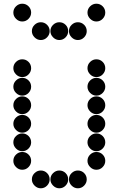

<svg xmlns="http://www.w3.org/2000/svg" viewBox="-20 -1018 640 1036"><path d="M52 -650Q52 -631 66.5 -616.5Q81 -602 100 -602Q120 -602 134 -616.5Q148 -631 148 -650Q148 -670 134 -684Q120 -698 100 -698Q81 -698 66.5 -684Q52 -670 52 -650ZM452 -650Q452 -631 466.5 -616.5Q481 -602 500 -602Q520 -602 534 -616.5Q548 -631 548 -650Q548 -670 534 -684Q520 -698 500 -698Q481 -698 466.5 -684Q452 -670 452 -650ZM52 -550Q52 -531 66.5 -516.5Q81 -502 100 -502Q120 -502 134 -516.5Q148 -531 148 -550Q148 -570 134 -584Q120 -598 100 -598Q81 -598 66.5 -584Q52 -570 52 -550ZM452 -550Q452 -531 466.5 -516.5Q481 -502 500 -502Q520 -502 534 -516.5Q548 -531 548 -550Q548 -570 534 -584Q520 -598 500 -598Q481 -598 466.5 -584Q452 -570 452 -550ZM52 -450Q52 -431 66.5 -416.5Q81 -402 100 -402Q120 -402 134 -416.5Q148 -431 148 -450Q148 -470 134 -484Q120 -498 100 -498Q81 -498 66.5 -484Q52 -470 52 -450ZM452 -450Q452 -431 466.5 -416.5Q481 -402 500 -402Q520 -402 534 -416.5Q548 -431 548 -450Q548 -470 534 -484Q520 -498 500 -498Q481 -498 466.5 -484Q452 -470 452 -450ZM52 -350Q52 -331 66.5 -316.5Q81 -302 100 -302Q120 -302 134 -316.5Q148 -331 148 -350Q148 -370 134 -384Q120 -398 100 -398Q81 -398 66.5 -384Q52 -370 52 -350ZM452 -350Q452 -331 466.5 -316.5Q481 -302 500 -302Q520 -302 534 -316.5Q548 -331 548 -350Q548 -370 534 -384Q520 -398 500 -398Q481 -398 466.5 -384Q452 -370 452 -350ZM52 -250Q52 -231 66.5 -216.5Q81 -202 100 -202Q120 -202 134 -216.5Q148 -231 148 -250Q148 -270 134 -284Q120 -298 100 -298Q81 -298 66.5 -284Q52 -270 52 -250ZM452 -250Q452 -231 466.5 -216.5Q481 -202 500 -202Q520 -202 534 -216.5Q548 -231 548 -250Q548 -270 534 -284Q520 -298 500 -298Q481 -298 466.5 -284Q452 -270 452 -250ZM52 -150Q52 -131 66.5 -116.5Q81 -102 100 -102Q120 -102 134 -116.5Q148 -131 148 -150Q148 -170 134 -184Q120 -198 100 -198Q81 -198 66.5 -184Q52 -170 52 -150ZM452 -150Q452 -131 466.5 -116.5Q481 -102 500 -102Q520 -102 534 -116.5Q548 -131 548 -150Q548 -170 534 -184Q520 -198 500 -198Q481 -198 466.5 -184Q452 -170 452 -150ZM152 -50Q152 -31 166.5 -16.5Q181 -2 200 -2Q220 -2 234 -16.5Q248 -31 248 -50Q248 -70 234 -84Q220 -98 200 -98Q181 -98 166.5 -84Q152 -70 152 -50ZM252 -50Q252 -31 266.5 -16.5Q281 -2 300 -2Q320 -2 334 -16.5Q348 -31 348 -50Q348 -70 334 -84Q320 -98 300 -98Q281 -98 266.5 -84Q252 -70 252 -50ZM352 -50Q352 -31 366.5 -16.5Q381 -2 400 -2Q420 -2 434 -16.5Q448 -31 448 -50Q448 -70 434 -84Q420 -98 400 -98Q381 -98 366.5 -84Q352 -70 352 -50ZM52 -950Q52 -931 66.5 -916.5Q81 -902 100 -902Q120 -902 134 -916.5Q148 -931 148 -950Q148 -970 134 -984Q120 -998 100 -998Q81 -998 66.5 -984Q52 -970 52 -950ZM452 -950Q452 -931 466.5 -916.5Q481 -902 500 -902Q520 -902 534 -916.5Q548 -931 548 -950Q548 -970 534 -984Q520 -998 500 -998Q481 -998 466.5 -984Q452 -970 452 -950ZM152 -850Q152 -831 166.5 -816.5Q181 -802 200 -802Q220 -802 234 -816.5Q248 -831 248 -850Q248 -870 234 -884Q220 -898 200 -898Q181 -898 166.5 -884Q152 -870 152 -850ZM252 -850Q252 -831 266.5 -816.5Q281 -802 300 -802Q320 -802 334 -816.5Q348 -831 348 -850Q348 -870 334 -884Q320 -898 300 -898Q281 -898 266.5 -884Q252 -870 252 -850ZM352 -850Q352 -831 366.5 -816.5Q381 -802 400 -802Q420 -802 434 -816.5Q448 -831 448 -850Q448 -870 434 -884Q420 -898 400 -898Q381 -898 366.5 -884Q352 -870 352 -850Z"/></svg>

Font: Matrix Sans Print
Style: Regular
Weight: 400
Designer: Brad Neil
Version: Version 1.100